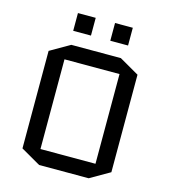

<svg xmlns="http://www.w3.org/2000/svg" viewBox="-128 -990 962 1096"><g transform="rotate(15 352.5 -442.5)"><path d="M615.2 -62 499 4.9H206.1L89.8 -62V-638.2L206.1 -705.1H499L615.2 -638.2ZM189.9 -615.2V-85H515.1V-615.2ZM195.8 -785.2V-890.1H300.8V-785.2ZM415 -785.2V-890.1H520V-785.2Z"/></g></svg>

Font: Quantico
Style: Regular
Weight: 400
Designer: Matt Desmond
Foundry: MADtype
Version: Version 2.002